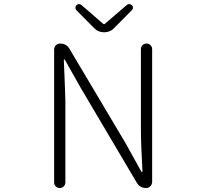

<svg xmlns="http://www.w3.org/2000/svg" viewBox="-20 -948 1040 968"><path d="M252.9 -28.3V-698.2Q252.9 -710.9 261.7 -719.7Q270.5 -728.5 283.2 -728.5Q314.5 -728.5 330.1 -702.1L612.3 -227.5L692.4 -83Q693.4 -81.1 695.8 -81.1Q698.2 -81.1 698.2 -84Q690.4 -224.6 690.4 -296.9V-700.2Q690.4 -711.9 698.7 -720.2Q707 -728.5 718.8 -728.5Q730.5 -728.5 738.8 -720.2Q747.1 -711.9 747.1 -700.2V-31.2Q747.1 -18.6 738.3 -9.3Q729.5 0 716.8 0Q685.5 0 669.9 -26.4L388.7 -502L307.6 -645.5Q306.6 -648.4 304.2 -648.4Q301.8 -648.4 301.8 -645.5Q309.6 -463.9 309.6 -436.5V-28.3Q309.6 -16.6 301.3 -8.3Q293 0 281.2 0Q269.5 0 261.2 -8.3Q252.9 -16.6 252.9 -28.3ZM455.1 -805.7 364.3 -897.5Q360.4 -902.3 360.4 -909.2Q360.4 -917 365.2 -921.9Q372.1 -927.7 378.4 -927.7Q384.8 -927.7 391.6 -921.9L501 -827.1Q502.9 -826.2 504.9 -826.2Q506.8 -826.2 507.8 -827.1L618.2 -921.9Q625 -927.7 631.3 -927.7Q637.7 -927.7 644.5 -921.9Q650.4 -917 650.4 -909.2Q650.4 -902.3 645.5 -897.5L554.7 -805.7Q534.2 -785.2 504.9 -785.2Q475.6 -785.2 455.1 -805.7Z"/></svg>

Font: Gen Jyuu Gothic L Monospace Light
Style: Regular
Weight: 300
Designer: [Source Han Sans]
Ryoko NISHIZUKA  (kana & ideographs); Paul D. Hunt (Latin, Greek & Cyrillic); Wenlong ZHANG  (bopomofo
Version: Version 1.002.20150607